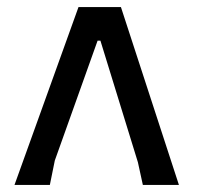

<svg xmlns="http://www.w3.org/2000/svg" viewBox="-20 -523 556 543"><path d="M322 -503 486 0H384L370 -64L264 -408H256L135 -69L121 0H21L202 -503Z"/></svg>

Font: Alegreya Sans SC Medium
Style: Regular
Weight: 500
Designer: Juan Pablo del Peral
Foundry: Huerta Tipografica
Version: Version 2.001;PS 002.001;hotconv 1.0.88;makeotf.lib2.5.64775